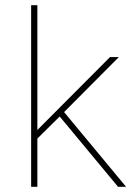

<svg xmlns="http://www.w3.org/2000/svg" viewBox="-20 -720 524 740"><path d="M100 -700H124V-219L404 -500H438L227 -288L466 0H435L210 -271L124 -186V0H100Z"/></svg>

Font: Haskoy Thin
Style: Regular
Weight: 100
Designer: Ertekin Erdin
Foundry: Ertekin Erdin
Version: Version 2.000; ttfautohint (v1.8.4.7-5d5b)